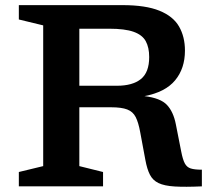

<svg xmlns="http://www.w3.org/2000/svg" viewBox="-20 -727 842 749"><path d="M53.5 -651V-707H457.5Q548.5 -707 602 -685.2Q655.5 -663.5 678.5 -623.5Q701.5 -583.5 701.5 -529.5Q701.5 -460 663.2 -413.8Q625 -367.5 543.5 -352Q606 -344.5 631.2 -317.8Q656.5 -291 666 -242L687 -135.5Q693 -104.5 701 -89.5Q709 -74.5 724.2 -69.8Q739.5 -65 767.5 -65V0Q702 3 661.5 0.5Q621 -2 598.5 -12.8Q576 -23.5 564.8 -45.5Q553.5 -67.5 547 -103.5L527 -211Q520 -249.5 509.2 -270.5Q498.5 -291.5 476.2 -300Q454 -308.5 413.5 -308.5H289.5V-79L382 -56V0H53.5V-56L148.5 -79V-628ZM436.5 -392.5Q497 -392.5 529.5 -418.5Q562 -444.5 562 -504.5Q562 -542 548.5 -566.5Q535 -591 501 -603Q467 -615 406 -615H289.5V-392.5Z"/></svg>

Font: Newsreader 6pt Medium
Style: Regular
Weight: 500
Designer: Hugues Gentile
Foundry: Production Type
Version: Version 1.003; ttfautohint (v1.8.3)